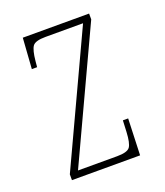

<svg xmlns="http://www.w3.org/2000/svg" viewBox="-106 -610 587 683"><g transform="rotate(-20 187.5 -268.0)"><path d="M50 0V-22L278 -511H136Q97 -511 87 -497Q77 -483 73 -442L71 -420H51L59 -536H310V-514L82 -25H230Q269 -25 279 -39Q289 -53 291 -95L293 -138H313L308 0Z"/></g></svg>

Font: Noto Serif Tamil ExtraCondensed Thin
Style: Regular
Weight: 100
Width: 2
Designer: Indian Type Foundry, Tom Grace, and the Monotype Design Team
Foundry: Monotype Imaging Inc.
Version: Version 2.004; ttfautohint (v1.8.4.7-5d5b)